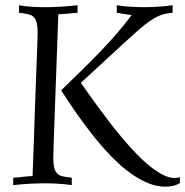

<svg xmlns="http://www.w3.org/2000/svg" viewBox="-20 -699 699 725"><path d="M210.9 -357.9Q252 -397.9 289.6 -434.6Q327.1 -471.2 360.6 -506.1Q394 -541 423.1 -574.7Q452.1 -608.4 477.1 -642.1Q468.8 -643.1 459 -644.5Q449.2 -646 440.9 -647.5Q431.2 -649.4 420.9 -650.9V-679.2Q442.4 -675.8 468.3 -673.8Q494.1 -671.9 522.9 -671.9Q548.8 -671.9 576.4 -673.6Q604 -675.3 631.8 -679.2V-650.9L616.2 -648.9Q597.2 -646.5 579.3 -638.7Q561.5 -630.9 542 -616.9Q522.5 -603 500.5 -583.5Q478.5 -564 451.2 -539.1L285.2 -386.2Q295.4 -372.1 311.3 -349.4Q327.1 -326.7 347.7 -298.8Q368.2 -271 391.8 -240Q415.5 -209 440.9 -178.7Q466.3 -148.4 492.7 -120.8Q519 -93.3 544.7 -72.5Q570.3 -51.8 594.5 -39.3Q618.7 -26.9 639.2 -26.9Q650.9 -26.9 659.2 -29.8V-7.8Q645.5 0.5 631.6 3.2Q617.7 5.9 604 5.9Q574.2 5.9 544.2 -5.6Q514.2 -17.1 484.9 -36.6Q455.6 -56.2 427.5 -82Q399.4 -107.9 373.3 -137.2Q347.2 -166.5 323.2 -197.5Q299.3 -228.5 278.6 -257.6Q257.8 -286.6 240.7 -312.5Q223.6 -338.4 210.9 -357.9ZM29.8 -27.8Q42.5 -28.8 52.2 -29.8Q62 -30.8 70.3 -31.7Q78.6 -32.7 86.4 -33.2Q94.2 -33.7 103 -34.2Q105.5 -99.1 107.7 -162.6Q109.9 -226.1 111.8 -284.2Q113.8 -342.3 115.7 -392.6Q117.7 -442.9 119.1 -481.4Q120.6 -520 121.3 -544.9Q122.1 -569.8 122.1 -577.1Q122.1 -598.1 118.9 -611.3Q115.7 -624.5 109.6 -632.1Q103.5 -639.6 94.2 -642.8Q85 -646 73.2 -647.9L51.8 -650.9V-679.2Q62.5 -677.2 77.6 -675.3Q90.3 -673.8 108.6 -672.9Q127 -671.9 151.9 -671.9Q176.8 -671.9 206.8 -673.6Q236.8 -675.3 272.9 -679.2V-650.9Q260.3 -649.9 250.5 -648.9Q240.7 -647.9 232.7 -647.2Q224.6 -646.5 216.8 -646Q209 -645.5 200.2 -645Q197.8 -580.1 195.6 -516.4Q193.4 -452.6 191.2 -394.8Q189 -336.9 187.3 -286.4Q185.5 -235.8 184.1 -197.3Q182.6 -158.7 181.9 -133.8Q181.2 -108.9 181.2 -102.1Q181.2 -80.6 184.3 -67.4Q187.5 -54.2 193.6 -46.6Q199.7 -39.1 209 -35.6Q218.3 -32.2 230 -30.8L251 -27.8V0Q240.2 -1.5 225.1 -3.4Q212.4 -4.4 193.8 -5.6Q175.3 -6.8 150.9 -6.8Q126 -6.8 96.2 -5.4Q66.4 -3.9 29.8 0Z"/></svg>

Font: Simonetta
Style: Regular
Weight: 400
Version: Version 1.004